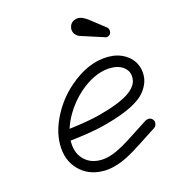

<svg xmlns="http://www.w3.org/2000/svg" viewBox="-104 -745 758 854"><g transform="rotate(-15 275.0 -318.0)"><path d="M427 -548 328 -580Q317 -583 311 -587Q299 -595 294 -608Q294 -610 293.5 -612Q293 -614 292.5 -616.5Q292 -619 292 -621Q293 -630 296 -638Q302 -651 316 -657Q325 -661 334 -661Q337 -661 341 -660Q351 -659 360 -653Q369 -649 384 -637L448 -587Q452 -584 454 -579Q456 -574 456 -569Q456 -564 454.5 -560Q453 -556 450 -553Q447 -550 443 -548Q439 -546 434 -546Q430 -546 427 -548ZM499 -344Q499 -362 491 -375Q468 -409 418 -409Q412 -409 405 -409Q337 -403 270 -345Q228 -308 199 -259Q180 -227 170 -195Q253 -205 306 -218Q411 -245 457 -277Q486 -297 496 -323Q499 -334 499 -344ZM161 -137Q161 -79 199 -48Q227 -25 268 -25H274Q317 -27 372 -58Q397 -72 418 -86Q439 -100 451 -107.5Q463 -115 506 -143Q513 -147 522 -147Q531 -147 538 -140Q545 -133 545 -124Q545 -108 534 -101Q490 -73 477 -64Q464 -55 456.5 -50.5Q449 -46 438 -39Q417 -25 397 -14Q331 23 276 25H268Q199 25 154 -21Q111 -66 111 -137Q111 -208 155 -284Q188 -341 237 -383Q326 -460 418 -460Q462 -460 495 -440Q538 -414 548 -366Q550 -355 550 -340Q550 -325 545 -310Q529 -264 487 -236Q432 -198 318 -169Q262 -155 185 -146L161 -143Q161 -140 161 -137Z"/></g></svg>

Font: TT2020Base
Style: Italic
Weight: 400
Italic angle: -15°
Version: Version 0.2.000